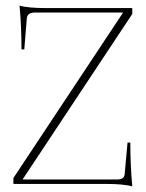

<svg xmlns="http://www.w3.org/2000/svg" viewBox="-20 -659 522 688"><path d="M454 9Q425 0 356 0H28V-21L421 -614H105Q77 -614 76 -592L67 -482H57Q57 -565 50 -639Q79 -630 148 -630H454V-609L61 -16H400Q427 -16 427 -38L437 -148H447Q447 -65 454 9Z"/></svg>

Font: Arapey Thin-Display
Style: Regular
Weight: 100
Designer: Eduardo Rodriguez Tunni
Foundry: Eduardo Rodriguez Tunni
Version: Version 4.000